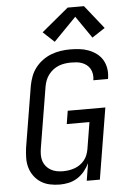

<svg xmlns="http://www.w3.org/2000/svg" viewBox="-63 -1024 727 1078"><g transform="rotate(-5 300.0 -485.0)"><path d="M230 8Q201 8 173.5 2Q146 -4 123.5 -18.5Q101 -33 85 -55Q69 -77 61.5 -103Q54 -129 54.5 -157.5Q55 -186 59 -215L116 -560Q121 -586 130.5 -611.5Q140 -637 157.5 -659.5Q175 -682 198.5 -699Q222 -716 247.5 -725.5Q273 -735 299.5 -739Q326 -743 352 -743Q379 -743 405.5 -740Q432 -737 456 -728Q480 -719 500.5 -704Q521 -689 534 -667.5Q547 -646 551.5 -620Q556 -594 552 -567Q552 -565 551.5 -563Q551 -561 550 -559H468Q468 -560 468 -561.5Q468 -563 469 -564Q471 -580 468.5 -595.5Q466 -611 458.5 -624Q451 -637 439.5 -646Q428 -655 413.5 -660.5Q399 -666 383.5 -667.5Q368 -669 352 -669Q335 -669 317.5 -666.5Q300 -664 283 -657.5Q266 -651 251 -639.5Q236 -628 225 -613.5Q214 -599 207.5 -582Q201 -565 198 -548L141 -203Q138 -185 138 -166.5Q138 -148 143.5 -131.5Q149 -115 160 -102Q171 -89 186 -80.5Q201 -72 218.5 -68.5Q236 -65 254 -65Q271 -65 287 -67.5Q303 -70 319 -75.5Q335 -81 349.5 -91Q364 -101 375 -114.5Q386 -128 392 -143.5Q398 -159 401 -175L426 -327H298L310 -401H522L456 0H382L398 -98Q387 -75 369.5 -53.5Q352 -32 329 -17.5Q306 -3 280.5 2.5Q255 8 230 8ZM271 -793 208 -852 360 -978H452L557 -846L484 -798L398 -923Z"/></g></svg>

Font: Iosevka Curly Extended Oblique
Style: Regular
Weight: 400
Width: 7
Italic angle: -9°
Monospace: yes
Designer: Belleve Invis
Foundry: Belleve Invis
Version: Version 11.1.0; ttfautohint (v1.8.3)